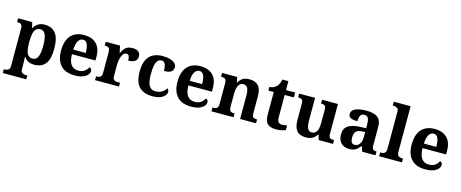

<svg xmlns="http://www.w3.org/2000/svg" viewBox="-49 -1557 6199 2584"><g transform="rotate(15 3051.0 -265.5)"><path d="M12.8 229V176H24.8Q39.7 176 56.2 171.5Q72.7 167.1 84.2 153.1Q95.8 139 95.8 110.9V-412.7Q95.8 -443.8 87.2 -458.6Q78.6 -473.4 63.9 -478.2Q49.2 -483 30.1 -483H21.7V-536H218.2L236.3 -458.2H240.3Q262.1 -497.2 298.7 -521.6Q335.3 -546 393.3 -546Q492.9 -546 545.4 -478.6Q597.9 -411.3 597.9 -266.1Q597.9 -121.1 545.7 -54.7Q493.4 11.7 391.5 11.7Q338.8 11.7 305.2 -7Q271.6 -25.7 249.6 -58.3H244.4Q246.4 -31.6 247.4 -2Q248.4 27.6 248.4 53V110.7Q248.4 139.1 260.2 153Q272 167 288.5 171.5Q304.9 176 318.8 176H340.9V229ZM350 -62.1Q400.4 -62.1 422.2 -112.4Q444 -162.7 444 -264.8Q444 -364.8 422.5 -417.9Q400.9 -471 351.3 -471Q311.5 -471 289 -447.4Q266.4 -423.8 257.4 -378.1Q248.4 -332.3 248.4 -266.1Q248.4 -197.7 257.4 -152.3Q266.4 -106.9 288.6 -84.5Q310.8 -62.1 350 -62.1Z M951.1 10Q823 10 757.4 -62.3Q691.9 -134.6 691.9 -265.2Q691.9 -405.7 756.8 -477.3Q821.8 -548.9 940 -548.9Q1049.2 -548.9 1111.6 -488Q1174.1 -427.2 1174.1 -308.2V-256.9H846.3Q848.3 -156.6 883.5 -110.9Q918.7 -65.2 986 -65.2Q1037.4 -65.2 1070.5 -89.3Q1103.5 -113.4 1120.3 -147.9Q1134.3 -143.8 1144.1 -132.5Q1153.8 -121.1 1153.8 -104.1Q1153.8 -78.3 1133.1 -51.8Q1112.3 -25.3 1067.8 -7.7Q1023.3 10 951.1 10ZM1020.9 -320.8Q1020.9 -397.3 1002.8 -440.6Q984.6 -483.9 942 -483.9Q900.4 -483.9 875.4 -442.1Q850.4 -400.4 848.3 -320.8Z M1236.7 0V-53H1240.8Q1263.8 -53 1280.6 -58Q1297.3 -63 1306.9 -78.5Q1316.4 -94 1316.4 -125V-415Q1316.4 -445 1307.8 -459.5Q1299.2 -474 1283.3 -478.5Q1267.5 -483 1245.5 -483H1241.9V-536H1441.7L1461.9 -440.5H1466.9Q1482.2 -475.7 1501.2 -499.8Q1520.3 -524 1547.6 -535.9Q1574.9 -547.7 1616 -547.7Q1673.4 -547.7 1699.3 -523.2Q1725.2 -498.7 1725.2 -459.7Q1725.2 -414.2 1692.4 -391.8Q1659.6 -369.5 1599.7 -369.5Q1599.7 -410.5 1590.3 -431.6Q1580.9 -452.7 1552.5 -452.7Q1530.3 -452.7 1514.5 -436Q1498.7 -419.2 1488.9 -391.8Q1479 -364.5 1474 -333.2Q1469 -302 1469 -273V-120Q1469 -91 1478.2 -76.5Q1487.4 -62 1503.3 -57.5Q1519.2 -53 1538.8 -53H1570.9V0Z M2035.2 10Q1961.6 10 1905.8 -16.3Q1849.9 -42.5 1818.4 -103Q1786.9 -163.5 1786.9 -266.2Q1786.9 -374.3 1819.6 -435.8Q1852.3 -497.3 1907.7 -523.1Q1963.1 -548.9 2031.9 -548.9Q2097.1 -548.9 2141.2 -535Q2185.2 -521.1 2207.8 -497.4Q2230.3 -473.8 2230.3 -444Q2230.3 -422.7 2219.7 -402.9Q2209.1 -383.1 2181.2 -371Q2153.3 -359 2100.7 -359Q2100.7 -393.9 2094.9 -423Q2089.2 -452.2 2075.2 -470.1Q2061.3 -487.9 2036 -487.9Q2007.3 -487.9 1986 -468.5Q1964.8 -449 1953 -401.1Q1941.3 -353.1 1941.3 -267.2Q1941.3 -199.6 1953.6 -154.7Q1965.9 -109.7 1992 -87.3Q2018 -64.9 2059.8 -64.9Q2112 -64.9 2150 -88.1Q2188 -111.4 2205 -145.9Q2217.6 -138.7 2223.3 -126.3Q2229 -113.9 2229 -99.9Q2229 -75.2 2208.5 -49.7Q2188.1 -24.2 2145.6 -7.1Q2103.2 10 2035.2 10Z M2573.1 10Q2445 10 2379.4 -62.3Q2313.9 -134.6 2313.9 -265.2Q2313.9 -405.7 2378.8 -477.3Q2443.8 -548.9 2562 -548.9Q2671.2 -548.9 2733.6 -488Q2796.1 -427.2 2796.1 -308.2V-256.9H2468.3Q2470.3 -156.6 2505.5 -110.9Q2540.7 -65.2 2608 -65.2Q2659.4 -65.2 2692.5 -89.3Q2725.5 -113.4 2742.3 -147.9Q2756.3 -143.8 2766.1 -132.5Q2775.8 -121.1 2775.8 -104.1Q2775.8 -78.3 2755.1 -51.8Q2734.3 -25.3 2689.8 -7.7Q2645.3 10 2573.1 10ZM2642.9 -320.8Q2642.9 -397.3 2624.8 -440.6Q2606.6 -483.9 2564 -483.9Q2522.4 -483.9 2497.4 -442.1Q2472.4 -400.4 2470.3 -320.8Z M2858.9 0V-53H2864.6Q2887.6 -53 2904 -57.7Q2920.5 -62.4 2929.8 -77.4Q2939 -92.3 2939 -122.1V-417.9Q2939 -446.1 2930.3 -460.1Q2921.7 -474 2906 -478.5Q2890.3 -483 2868.3 -483H2863.9V-536H3074.6L3087.6 -464.9H3092.6Q3116.6 -506.4 3152 -527.6Q3187.3 -548.9 3245.7 -548.9Q3325.3 -548.9 3367.8 -503.3Q3410.2 -457.6 3410.2 -355.8V-123.9Q3410.2 -93.4 3417.4 -78.2Q3424.6 -63 3439.3 -58Q3453.9 -53 3475.9 -53H3480.4V0H3258.2V-328.8Q3258.2 -393.2 3241.5 -428.6Q3224.9 -464 3180.7 -464Q3147.3 -464 3127.8 -442.4Q3108.2 -420.8 3099.9 -385.5Q3091.6 -350.2 3091.6 -309V-118.3Q3091.6 -90.4 3100 -76.5Q3108.4 -62.6 3124.1 -57.8Q3139.7 -53 3161.7 -53H3166.2V0Z M3759.9 10Q3683.3 10 3642.5 -25.4Q3601.6 -60.7 3601.6 -147.9V-468H3526.7V-519Q3559.2 -519 3584.7 -531.7Q3610.2 -544.4 3625 -560.9Q3640.3 -576.5 3652.2 -601.4Q3664 -626.2 3671 -660.2H3754.2V-536H3882.3V-468H3754.2V-158.2Q3754.2 -113.6 3769.7 -92.5Q3785.1 -71.4 3820.3 -71.4Q3839.5 -71.4 3857.4 -74Q3875.3 -76.6 3891.3 -80.2V-15.3Q3875.4 -7.5 3840.7 1.2Q3806 10 3759.9 10Z M4174.7 10Q4088.2 10 4047.5 -38.2Q4006.8 -86.5 4006.8 -187.7V-412.1Q4006.8 -441.5 4000.2 -456.6Q3993.7 -471.7 3979.2 -477.3Q3964.8 -483 3940.5 -483H3936.9V-536H4159.4V-215.9Q4159.4 -173.5 4166.3 -141.7Q4173.2 -109.8 4189.5 -92.3Q4205.8 -74.9 4234.8 -74.9Q4267.2 -74.9 4287.4 -93.6Q4307.6 -112.4 4316.8 -146.6Q4326 -180.8 4326 -227V-419.1Q4326 -448.2 4317.6 -461.7Q4309.2 -475.3 4294.5 -479.1Q4279.8 -483 4260.3 -483H4256.7V-536H4478V-116Q4478 -87.5 4486.6 -73.9Q4495.2 -60.3 4510.5 -56.7Q4525.8 -53 4544.9 -53H4553.2V0H4353.6L4331.9 -71.1H4326.9Q4301.1 -27.9 4263.6 -9Q4226 10 4174.7 10Z M4779.5 10Q4736.1 10 4700.3 -7.8Q4664.5 -25.6 4643.6 -61.8Q4622.8 -98 4622.8 -153.1Q4622.8 -234.6 4678.3 -273.2Q4733.9 -311.7 4847 -315.8L4928.6 -318.8V-374.2Q4928.6 -410.7 4922.8 -435.9Q4917.1 -461.1 4902.1 -474.5Q4887 -487.9 4859.5 -487.9Q4834.1 -487.9 4819 -475Q4804 -462.2 4797.5 -438.3Q4791 -414.4 4791 -380Q4727.5 -380 4696.1 -395.4Q4664.8 -410.8 4664.8 -446.9Q4664.8 -484.1 4692.8 -506.4Q4720.9 -528.7 4767.8 -538.8Q4814.8 -548.9 4870.9 -548.9Q4976.2 -548.9 5028.7 -510.8Q5081.1 -472.6 5081.1 -379.1V-123.9Q5081.1 -96.4 5086.9 -81.1Q5092.6 -65.8 5106 -59.4Q5119.4 -53 5141.4 -53H5145V0H4958.9L4937.7 -68.6H4928.6Q4907 -41.8 4887.3 -24.3Q4867.6 -6.9 4842.8 1.6Q4818 10 4779.5 10ZM4834.9 -63Q4863.8 -63 4884.9 -78.9Q4906 -94.7 4917.6 -123.6Q4929.1 -152.5 4929.1 -191V-266.2L4884.2 -263.2Q4844.1 -261.2 4821.2 -247.6Q4798.2 -234.1 4788.3 -209.6Q4778.4 -185.1 4778.4 -149.1Q4778.4 -121 4784.5 -101.6Q4790.6 -82.3 4803.2 -72.7Q4815.9 -63 4834.9 -63Z M5195.1 0V-53H5206.9Q5227.6 -53 5243.5 -58.9Q5259.4 -64.8 5268.6 -80.3Q5277.9 -95.8 5277.9 -123.9V-645.9Q5277.9 -673 5265.8 -685.8Q5253.7 -698.6 5237.2 -702.8Q5220.8 -707 5206.9 -707H5195.1V-760H5430.5V-123.9Q5430.5 -95.8 5439.7 -80.3Q5449 -64.8 5465.4 -58.9Q5481.8 -53 5501.4 -53H5513.3V0Z M5836.1 10Q5708 10 5642.4 -62.3Q5576.9 -134.6 5576.9 -265.2Q5576.9 -405.7 5641.8 -477.3Q5706.8 -548.9 5825 -548.9Q5934.2 -548.9 5996.6 -488Q6059.1 -427.2 6059.1 -308.2V-256.9H5731.3Q5733.3 -156.6 5768.5 -110.9Q5803.7 -65.2 5871 -65.2Q5922.4 -65.2 5955.5 -89.3Q5988.5 -113.4 6005.3 -147.9Q6019.3 -143.8 6029.1 -132.5Q6038.8 -121.1 6038.8 -104.1Q6038.8 -78.3 6018.1 -51.8Q5997.3 -25.3 5952.8 -7.7Q5908.3 10 5836.1 10ZM5905.9 -320.8Q5905.9 -397.3 5887.8 -440.6Q5869.6 -483.9 5827 -483.9Q5785.4 -483.9 5760.4 -442.1Q5735.4 -400.4 5733.3 -320.8Z"/></g></svg>

Font: Noto Serif Malayalam
Style: Regular
Weight: 400
Designer: Indian type Foundry, Jelle Bosma, Monotype Design Team
Foundry: Monotype Imaging Inc.
Version: Version 2.103